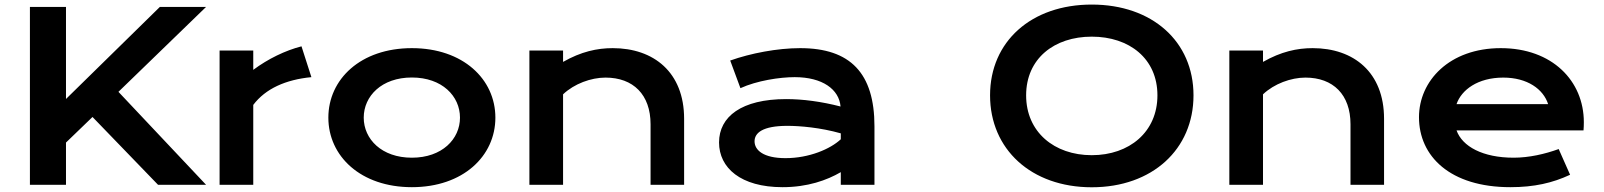

<svg xmlns="http://www.w3.org/2000/svg" viewBox="-20 -793 6882 824"><path d="M108.4 0H263.2V-181.2L377 -291L658.2 0H864.3L488.3 -398.9L864.3 -763.2H666L263.2 -368.2V-763.2H108.4Z M922.4 0H1066.9V-342.8C1119.6 -412.6 1206.1 -451.2 1316.4 -461.9L1273.9 -594.2C1204.1 -576.2 1130.4 -540.5 1066.9 -493.2V-576.2H922.4Z M1389.2 -288.1C1389.2 -123 1527.8 10.3 1747.6 10.3C1967.3 10.3 2106 -123 2106 -288.1C2106 -453.1 1967.3 -586.4 1747.6 -586.4C1527.8 -586.4 1389.2 -453.1 1389.2 -288.1ZM1541 -288.1C1541 -380.4 1617.7 -460.4 1747.6 -460.4C1877.4 -460.4 1954.1 -380.4 1954.1 -288.1C1954.1 -196.3 1877.4 -116.2 1747.6 -116.2C1617.7 -116.2 1541 -196.3 1541 -288.1Z M2252 0H2396.5V-388.2C2444.3 -433.6 2516.6 -460 2578.6 -460C2697.8 -460 2772 -386.7 2772 -259.8V0H2916V-283.2C2916 -482.9 2785.6 -586.4 2609.4 -586.4C2542.5 -586.4 2473.6 -571.3 2396.5 -527.3V-576.2H2252Z M3065.9 -181.6C3065.9 -72.8 3158.7 10.3 3338.4 10.3C3445.8 10.3 3528.8 -19.5 3588.4 -54.2V0H3732.9V-251C3732.9 -478.5 3629.9 -586.4 3414.1 -586.4C3316.4 -586.4 3201.7 -564.5 3113.8 -533.2L3157.7 -414.6C3228 -446.8 3326.2 -461.9 3390.6 -461.9C3510.3 -461.9 3581.1 -409.2 3587.4 -335.9C3504.4 -357.4 3424.8 -367.7 3354 -367.7C3162.6 -367.7 3065.9 -292.5 3065.9 -181.6ZM3218.3 -186.5C3218.3 -222.2 3252 -252.9 3359.4 -252.9C3412.1 -252.9 3500.5 -245.6 3588.4 -220.7V-195.3C3543.9 -153.8 3453.1 -114.3 3351.1 -114.3C3255.9 -114.3 3218.3 -148.9 3218.3 -186.5Z M4229 -383.8C4229 -152.3 4405.8 10.7 4665.5 10.7C4925.3 10.7 5102.1 -152.3 5102.1 -383.8C5102.1 -614.7 4925.3 -773.4 4665.5 -773.4C4405.8 -773.4 4229 -614.7 4229 -383.8ZM4383.8 -383.8C4383.8 -541.5 4504.4 -635.7 4665.5 -635.7C4826.7 -635.7 4947.3 -541.5 4947.3 -383.8C4947.3 -226.6 4826.7 -127 4665.5 -127C4504.4 -127 4383.8 -226.6 4383.8 -383.8Z M5255.9 0H5400.4V-388.2C5448.2 -433.6 5520.5 -460 5582.5 -460C5701.7 -460 5775.9 -386.7 5775.9 -259.8V0H5919.9V-283.2C5919.9 -482.9 5789.6 -586.4 5613.3 -586.4C5546.4 -586.4 5477.5 -571.3 5400.4 -527.3V-576.2H5255.9Z M6069.8 -290C6069.8 -122.6 6203.1 10.3 6461.9 10.3C6564 10.3 6643.1 -7.8 6718.3 -43L6669.4 -153.3C6609.9 -131.8 6542 -116.2 6476.1 -116.2C6343.3 -116.2 6255.4 -164.6 6231 -233.4H6775.9C6776.9 -243.7 6777.3 -257.8 6777.3 -268.6C6777.3 -445.8 6641.6 -586.4 6420.9 -586.4C6200.2 -586.4 6069.8 -445.8 6069.8 -290ZM6231 -346.2C6252 -407.2 6321.8 -460 6431.6 -460C6535.2 -460 6603.5 -410.2 6624 -346.2Z"/></svg>

Font: Krona One
Style: Regular
Weight: 400
Designer: Yvonne Schüttler
Foundry: Yvonne Schüttler
Version: Version 1.002